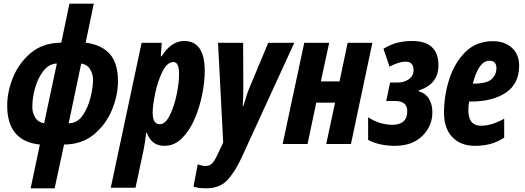

<svg xmlns="http://www.w3.org/2000/svg" viewBox="-20 -780 2842 1040"><path d="M276 240 327 3Q424 2 489 -52Q554 -106 586.5 -185Q619 -264 619 -340Q619 -439 574 -488.5Q529 -538 444 -549L488 -760H356L312 -549Q213 -548 148 -494Q83 -440 51 -361.5Q19 -283 19 -208Q19 -15 196 3L146 240ZM420 -436Q454 -430 469 -403.5Q484 -377 484 -349Q484 -308 470.5 -252.5Q457 -197 428 -155Q399 -113 352 -112ZM155 -199Q155 -251 170.5 -305Q186 -359 215.5 -396.5Q245 -434 288 -436L219 -112Q185 -118 170 -145Q155 -172 155 -199Z M807 -170Q807 -209 820.5 -274Q834 -339 859.5 -391.5Q885 -444 920 -444Q950 -444 950 -378Q950 -332 937 -268.5Q924 -205 900 -156Q876 -107 845 -107Q807 -107 807 -170ZM714 237 758 31Q761 15 765 -9Q769 -33 772 -61H775Q801 10 870 10Q924 10 965 -30.5Q1006 -71 1033.5 -134Q1061 -197 1075 -267Q1089 -337 1089 -396Q1089 -558 977 -558Q908 -558 855 -475H851L856 -548H747L580 237Z M1288 75 1574 -548H1433L1331 -304Q1324 -288 1315 -260Q1306 -232 1298 -205H1295Q1298 -259 1298 -305L1297 -548H1161L1189 -8L1156 62Q1143 90 1129.5 104.5Q1116 119 1093 119Q1075 119 1051 110L1028 231Q1054 240 1097 240Q1172 240 1213.5 193.5Q1255 147 1288 75Z M1646 0 1693 -224H1795L1747 0H1881L1997 -548H1863L1819 -339H1718L1763 -548H1628L1511 0Z M2322 -172Q2322 -215 2303 -245.5Q2284 -276 2247 -286L2248 -290Q2355 -324 2355 -426Q2355 -558 2212 -558Q2174 -558 2137.5 -550Q2101 -542 2057 -516L2090 -419Q2141 -446 2177 -446Q2220 -446 2220 -400Q2220 -369 2194.5 -351Q2169 -333 2135 -333H2093L2072 -233H2120Q2186 -233 2186 -178Q2186 -104 2104 -104Q2075 -104 2041 -113.5Q2007 -123 1974 -145V-22Q2004 -6 2041.5 2Q2079 10 2118 10Q2213 10 2267.5 -43.5Q2322 -97 2322 -172Z M2711 -34V-137Q2644 -99 2585 -99Q2517 -99 2517 -183Q2517 -207 2521 -230H2530Q2649 -230 2720.5 -278.5Q2792 -327 2792 -424Q2792 -486 2752.5 -521.5Q2713 -557 2650 -557Q2560 -557 2501 -498.5Q2442 -440 2413.5 -351Q2385 -262 2385 -169Q2385 -85 2430 -37.5Q2475 10 2553 10Q2594 10 2633 0.5Q2672 -9 2711 -34ZM2631 -451Q2669 -451 2669 -411Q2669 -375 2642.5 -351Q2616 -327 2544 -327H2541Q2573 -451 2631 -451Z"/></svg>

Font: Noto Sans UI Condensed ExtraBold
Style: Italic
Weight: 800
Width: 3
Designer: Monotype Design Team
Foundry: Monotype Imaging Inc.
Version: 1.001